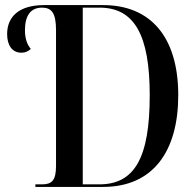

<svg xmlns="http://www.w3.org/2000/svg" viewBox="-20 -734 768 754"><path d="M119 0H385C582 0 680 -141 680 -360C680 -588 572 -714 385 -714H153C54 -714 8 -668 8 -600C8 -556 28 -527 64 -527C80 -527 92 -533 101 -542C87 -558 78 -582 78 -615C78 -671 99 -704 145 -704C182 -704 200 -684 200 -616V-82C200 -26 184 -10 145 -10H119ZM370 -10H305V-704H371C508 -704 568 -596 568 -360C568 -113 508 -10 370 -10Z"/></svg>

Font: Noto Serif Display Condensed Medium
Style: Regular
Weight: 500
Width: 3
Designer: Monotype Design Team
Foundry: Monotype Imaging Inc.
Version: Version 2.009